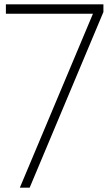

<svg xmlns="http://www.w3.org/2000/svg" viewBox="-20 -860 506 880"><path d="M7 -840H454V-805L116 0H71L406 -797H7Z"/></svg>

Font: Matangi Light
Style: Regular
Weight: 300
Designer: Prashant Pant
Foundry: The Graphic Ant
Version: Version 3.002